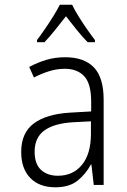

<svg xmlns="http://www.w3.org/2000/svg" viewBox="-20 -785 540 815"><path d="M215 10Q147 10 108.5 -29.5Q70 -69 70 -140Q70 -221 123.5 -261Q177 -301 279 -307L367 -312V-353Q367 -430 337.5 -461.5Q308 -493 255 -493Q222 -493 189.5 -483Q157 -473 124 -456L104 -501Q140 -520 177 -531Q214 -542 257 -542Q337 -542 378.5 -499Q420 -456 420 -361V0H378L368 -87H366Q344 -46 309 -18Q274 10 215 10ZM226 -39Q290 -39 328 -85.5Q366 -132 366 -217V-270L289 -266Q209 -261 168 -231Q127 -201 127 -141Q127 -89 154 -64Q181 -39 226 -39ZM137 -615Q153 -636 171.5 -663Q190 -690 206.5 -716.5Q223 -743 234 -765H286Q297 -742 314.5 -714Q332 -686 350.5 -659.5Q369 -633 383 -615V-606H352Q329 -629 305.5 -658.5Q282 -688 260 -716Q239 -689 214.5 -658.5Q190 -628 169 -606H137Z"/></svg>

Font: Noto Sans Mono ExtraCondensed Light
Style: Regular
Weight: 300
Width: 2
Designer: Monotype Design Team
Foundry: Monotype Imaging Inc.
Version: Version 2.014; ttfautohint (v1.8.4.7-5d5b)